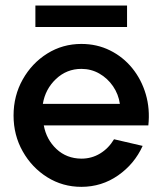

<svg xmlns="http://www.w3.org/2000/svg" viewBox="-20 -676 599 708"><path d="M280 13Q211 13 154.2 -22.5Q97.5 -58 63.8 -117.8Q30 -177.5 30 -250Q30 -323 63.8 -383Q97.5 -443 154.2 -478.5Q211 -514 280 -514Q337.5 -514 385.5 -490.2Q433.5 -466.5 467.5 -424.8Q501.5 -383 517.5 -328.8Q533.5 -274.5 527 -213.5H141.5Q151 -161.5 188.2 -126.5Q225.5 -91.5 280 -91Q318 -91 349.2 -110Q380.5 -129 400.5 -162.5L506 -138Q476 -71.5 415.5 -29.2Q355 13 280 13ZM138 -293H422Q417 -328.5 396.8 -358Q376.5 -387.5 346.2 -404.8Q316 -422 280 -422Q226 -422 186.5 -384.8Q147 -347.5 138 -293ZM110.5 -655.5H448.5V-576.5H110.5Z"/></svg>

Font: Urbanist SemiBold
Style: Regular
Weight: 600
Designer: Corey Hu
Foundry: Corey Hu
Version: Version 1.321; ttfautohint (v1.8.4.7-5d5b)